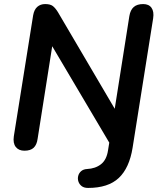

<svg xmlns="http://www.w3.org/2000/svg" viewBox="-20 -733 787 944"><path d="M413 191Q393 191 381.5 182Q370 173 365.5 159.5Q361 146 364.5 132Q368 118 379 108.5Q390 99 408 98Q449 96 476.5 74.5Q504 53 511 7L520 -49L536 0L217 -539H242L165 -51Q161 -21 145.5 -6.5Q130 8 100 8Q72 8 57.5 -10.5Q43 -29 48 -63L143 -658Q148 -686 163.5 -699.5Q179 -713 202 -713Q227 -713 239.5 -703.5Q252 -694 265 -673L563 -166H539L616 -654Q621 -684 637.5 -698.5Q654 -713 684 -713Q712 -713 725 -694.5Q738 -676 733 -643L632 -7Q616 93 564 142Q512 191 413 191Z"/></svg>

Font: Nunito ExtraLight
Style: Bold Italic
Weight: 700
Italic angle: -9°
Version: Version 3.602